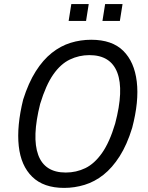

<svg xmlns="http://www.w3.org/2000/svg" viewBox="-20 -908 724 937"><path d="M293 9Q193 9 137.5 -45Q82 -99 71.5 -195.5Q61 -292 93 -422Q119 -504 154.5 -560Q190 -616 233 -650Q276 -684 324.5 -699Q373 -714 425 -714Q527 -714 581.5 -660Q636 -606 647.5 -509.5Q659 -413 625 -284Q600 -202 564 -145.5Q528 -89 485 -55Q442 -21 393 -6Q344 9 293 9ZM301 -66Q352 -66 396.5 -87.5Q441 -109 478 -161.5Q515 -214 542 -305Q585 -468 552.5 -553.5Q520 -639 416 -639Q366 -639 321 -617.5Q276 -596 240 -544.5Q204 -493 176 -401Q135 -238 166.5 -152Q198 -66 301 -66ZM480 -806 493 -888H578L565 -806ZM315 -806 328 -888H413L400 -806Z"/></svg>

Font: Nunito Sans 7pt Condensed
Style: Italic
Weight: 400
Width: 3
Italic angle: -9°
Designer: Vernon Adams
Foundry: Vernon Adams
Version: Version 3.101;gftools[0.9.27]